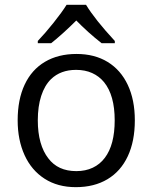

<svg xmlns="http://www.w3.org/2000/svg" viewBox="-20 -771 637 801"><path d="M53.7 -269Q53.7 -356 83 -418.2Q112.3 -480.5 167.7 -513.2Q223.1 -545.9 299.3 -545.9Q374.5 -545.9 429.2 -512.5Q483.9 -479 513.2 -416.5Q542.5 -354 542.5 -269Q542.5 -182.1 513.2 -119.4Q483.9 -56.6 428.5 -23.4Q373 9.8 296.4 9.8Q220.7 9.8 166 -25.4Q111.3 -60.5 82.5 -123.8Q53.7 -187 53.7 -269ZM417.5 -112.8Q458.5 -167 458.5 -269Q458.5 -373.5 414.1 -428.2Q393.6 -453.1 364.3 -466.3Q335 -479.5 297.4 -479.5Q232.9 -479.5 192.9 -440.9Q166 -414.6 151.9 -370.8Q137.7 -327.1 137.7 -269Q137.7 -217.8 148.9 -177.7Q160.2 -137.7 181.6 -110.4Q221.7 -57.1 298.3 -57.1Q336.9 -57.1 366.9 -71.3Q397 -85.4 417.5 -112.8ZM257.8 -751H338.9Q375.5 -690.4 459 -600.1V-590.8H403.8Q370.6 -617.2 349.1 -636.7Q314.9 -668 298.3 -685.5Q273.9 -661.1 245.6 -635.3Q211.4 -604.5 193.4 -590.8H137.7V-600.1Q168.9 -632.8 203.6 -676.3Q238.3 -719.7 257.8 -751Z"/></svg>

Font: Viking Open Sans
Style: Regular
Weight: 400
Foundry: Ascender Corporation
Version: Version 2.001